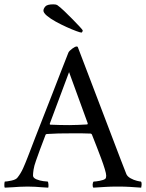

<svg xmlns="http://www.w3.org/2000/svg" viewBox="-34 -861 672 884"><path d="M347 -720Q347 -718 345 -714.5Q343 -711 341 -711Q336 -711 317 -718Q298 -725 272.5 -736.5Q247 -748 222.5 -761.5Q198 -775 182 -788.5Q166 -802 166 -812Q166 -821 174.5 -831Q183 -841 211 -841Q223 -841 229 -838Q242 -829 261.5 -810.5Q281 -792 300.5 -772Q320 -752 333.5 -737.5Q347 -723 347 -720ZM93 -136Q93 -136 102.5 -160.5Q112 -185 128 -227Q144 -269 164.5 -320.5Q185 -372 206 -426.5Q227 -481 246.5 -531Q266 -581 281 -619Q285 -627 298.5 -637Q312 -647 319 -647Q321 -647 321.5 -646.5Q322 -646 324 -645L523 -123Q545 -65 548 -59Q553 -48 567.5 -40Q582 -32 596.5 -28.5Q611 -25 615 -25Q619 -20 618 -9.5Q617 1 616 3Q587 1 564 -0.5Q541 -2 509 -2Q475 -2 452.5 -0.5Q430 1 396 3Q392 -1 392.5 -11Q393 -21 397 -25Q406 -25 425 -28.5Q444 -32 451 -38Q455 -42 455 -52Q455 -61 448.5 -82.5Q442 -104 432 -131Q422 -158 412 -183.5Q402 -209 395.5 -225.5Q389 -242 389 -242Q389 -242 387 -244Q385 -246 383 -246Q368 -247 346 -247Q324 -247 305 -247Q300 -247 295 -247Q290 -247 286 -247Q256 -247 235 -246.5Q214 -246 181 -244Q180 -244 178 -242.5Q176 -241 176 -241Q176 -241 168.5 -221Q161 -201 150.5 -173.5Q140 -146 132 -122Q123 -97 120.5 -80Q118 -63 118 -53Q118 -42 133.5 -35.5Q149 -29 165.5 -27Q182 -25 186 -25Q188 -23 189 -12.5Q190 -2 188 3Q169 2 155.5 1Q142 0 128.5 -1Q115 -2 93 -2Q71 -2 56 -1Q41 0 26 1Q11 2 -12 3Q-14 1 -14 -9.5Q-14 -20 -12 -25Q-3 -25 18.5 -29.5Q40 -34 47 -44Q62 -63 72.5 -86.5Q83 -110 93 -136ZM284 -529 195 -291Q195 -291 195.5 -289Q196 -287 197 -287Q216 -286 242.5 -285.5Q269 -285 285 -285Q308 -285 326.5 -286Q345 -287 367 -288Q369 -288 369.5 -290.5Q370 -293 370 -293Z"/></svg>

Font: Amiri
Style: Regular
Weight: 400
Designer: Khaled Hosny
Version: Version 0.114